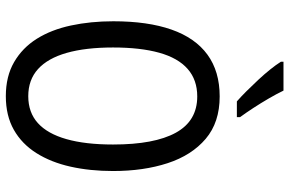

<svg xmlns="http://www.w3.org/2000/svg" viewBox="-187 -796 993 659"><g transform="rotate(90 309.5 -466.5)"><path d="M567 -358Q567 -279 552 -212Q537 -145 505.5 -95Q474 -45 425.5 -17.5Q377 10 310 10Q242 10 193 -18.5Q144 -47 113 -96.5Q82 -146 67.5 -213.5Q53 -281 53 -359Q53 -477 81.5 -558.5Q110 -640 167.5 -682Q225 -724 311 -724Q400 -724 456.5 -676Q513 -628 540 -545.5Q567 -463 567 -358ZM143 -358Q143 -264 161.5 -199Q180 -134 217 -100.5Q254 -67 310 -67Q366 -67 402.5 -100Q439 -133 457.5 -198Q476 -263 476 -358Q476 -500 435.5 -573.5Q395 -647 311 -647Q254 -647 216.5 -614Q179 -581 161 -516.5Q143 -452 143 -358ZM291 -943Q302 -920 318 -892.5Q334 -865 351 -839Q368 -813 382 -794V-783H328Q313 -796 293.5 -815.5Q274 -835 254 -856.5Q234 -878 218 -898Q202 -918 192 -934V-943Z"/></g></svg>

Font: Noto Sans Condensed
Style: Regular
Weight: 400
Width: 3
Version: Version 2.013